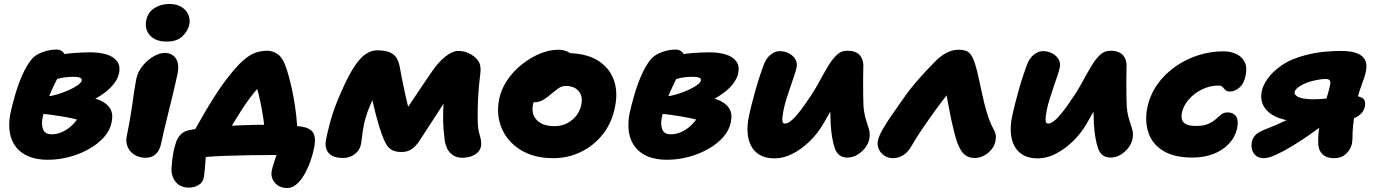

<svg xmlns="http://www.w3.org/2000/svg" viewBox="-20 -783 6915 965"><path d="M220 20Q166 20 126 4Q86 -12 61.5 -42.5Q37 -73 29.5 -115.5Q22 -158 32 -212Q40 -249 54.5 -300.5Q69 -352 90.5 -402Q112 -452 139 -485Q151 -500 171.5 -511Q192 -522 216 -528Q240 -534 263 -534Q286 -534 298.5 -519.5Q311 -505 305 -473Q301 -454 287 -426Q273 -398 255 -362Q237 -326 220.5 -283Q204 -240 194 -191Q187 -158 196.5 -133Q206 -108 239 -108Q266 -108 292 -119.5Q318 -131 340 -151.5Q362 -172 377 -198L383 -177Q373 -181 349.5 -186.5Q326 -192 296.5 -197Q267 -202 238 -206Q209 -210 188 -211L217 -299Q239 -300 267.5 -308.5Q296 -317 323.5 -329Q351 -341 370 -354.5Q389 -368 391 -379Q393 -388 382 -392.5Q371 -397 350 -397Q310 -397 276.5 -388.5Q243 -380 218 -371Q193 -362 176 -362Q154 -362 141.5 -375.5Q129 -389 134 -414Q139 -442 165 -463Q191 -484 227 -494Q286 -511 338 -515.5Q390 -520 433 -520Q479 -520 514.5 -509.5Q550 -499 568 -475.5Q586 -452 578 -414Q572 -386 549 -357.5Q526 -329 486 -303Q446 -277 391.5 -256Q337 -235 268 -222L315 -303Q362 -303 405.5 -298Q449 -293 483 -278.5Q517 -264 533.5 -237.5Q550 -211 541 -168Q533 -128 503 -94Q473 -60 428 -34.5Q383 -9 329.5 5.5Q276 20 220 20Z M712 10Q680 10 656 -5Q632 -20 621.5 -45Q611 -70 617 -98Q629 -158 636 -199.5Q643 -241 647 -271.5Q651 -302 655 -329Q659 -356 665 -386Q672 -421 695.5 -450.5Q719 -480 750 -498.5Q781 -517 808 -517Q843 -517 862.5 -491Q882 -465 873 -415Q869 -396 861 -361Q853 -326 842.5 -283Q832 -240 821.5 -197.5Q811 -155 802.5 -119Q794 -83 790 -62Q783 -28 763.5 -9Q744 10 712 10ZM818 -574Q762 -574 734 -605Q706 -636 715 -681Q723 -721 755.5 -742Q788 -763 831 -763Q870 -763 894 -747Q918 -731 927 -708Q936 -685 932 -662Q926 -630 898.5 -602Q871 -574 818 -574Z M948 -110Q953 -118 968.5 -146.5Q984 -175 1007.5 -215Q1031 -255 1057.5 -297Q1084 -339 1111 -375Q1162 -443 1198 -475.5Q1234 -508 1263.5 -518Q1293 -528 1323 -528Q1352 -528 1378 -509Q1404 -490 1422 -431Q1431 -403 1440 -366.5Q1449 -330 1456.5 -287.5Q1464 -245 1469 -200.5Q1474 -156 1475 -113L1311 -87Q1311 -135 1304 -184Q1297 -233 1287.5 -276.5Q1278 -320 1268 -352Q1258 -384 1251 -398L1330 -385Q1299 -366 1268.5 -331Q1238 -296 1198 -236Q1173 -197 1150.5 -160Q1128 -123 1112 -94.5Q1096 -66 1088 -52ZM1424 162Q1383 162 1361 135Q1339 108 1346 74Q1350 56 1357.5 32.5Q1365 9 1373 -14Q1381 -37 1384 -55L1480 -2Q1465 -2 1436.5 -3Q1408 -4 1358 -4Q1305 -4 1242.5 -3Q1180 -2 1118.5 0Q1057 2 1006 6.5Q955 11 926 17L1021 -55Q1019 -45 1017 -23.5Q1015 -2 1013 23Q1011 48 1009 71.5Q1007 95 1004 110Q1000 134 978 147Q956 160 931 160Q887 160 864 132.5Q841 105 842 64Q843 43 845.5 22Q848 1 852 -20Q857 -44 864.5 -67Q872 -90 887.5 -106.5Q903 -123 931 -129Q959 -135 1003 -140Q1047 -145 1100.5 -148.5Q1154 -152 1210 -154Q1266 -156 1318 -156Q1344 -156 1388.5 -154.5Q1433 -153 1477 -149Q1529 -145 1549.5 -122Q1570 -99 1559 -41Q1552 -5 1539 30.5Q1526 66 1508.5 96Q1491 126 1469.5 144Q1448 162 1424 162Z M1705 11Q1654 11 1632 -14Q1610 -39 1619 -83Q1624 -110 1637.5 -162Q1651 -214 1673 -269Q1715 -373 1749 -429.5Q1783 -486 1813.5 -508Q1844 -530 1874 -530Q1907 -530 1930.5 -523Q1954 -516 1968.5 -498Q1983 -480 1989 -447Q1992 -428 2000 -388.5Q2008 -349 2018 -303Q2028 -257 2040 -216Q2052 -175 2064 -154L1967 -143Q2000 -198 2031.5 -246Q2063 -294 2093 -338.5Q2123 -383 2152 -425Q2184 -472 2219.5 -499.5Q2255 -527 2282 -527Q2309 -527 2330 -518Q2351 -509 2363 -499Q2383 -483 2390.5 -464Q2398 -445 2394 -413Q2385 -341 2382.5 -282.5Q2380 -224 2381 -180Q2381 -137 2391.5 -102.5Q2402 -68 2397 -45Q2392 -21 2366 -5.5Q2340 10 2302 10Q2269 10 2245.5 -12Q2222 -34 2215 -77Q2212 -101 2209 -136.5Q2206 -172 2207.5 -224Q2209 -276 2218 -348L2271 -361Q2250 -326 2225.5 -287.5Q2201 -249 2176.5 -211Q2152 -173 2129 -138Q2106 -103 2088 -75Q2071 -49 2050 -34Q2029 -19 1999 -19Q1967 -19 1949 -29.5Q1931 -40 1920 -60Q1909 -80 1899 -108Q1894 -121 1886 -147Q1878 -173 1869.5 -205Q1861 -237 1854 -269Q1847 -301 1844 -327.5Q1841 -354 1843 -368L1904 -369Q1890 -354 1871 -319Q1852 -284 1835 -241Q1818 -198 1809 -157Q1803 -125 1800 -98.5Q1797 -72 1794 -57Q1788 -27 1762.5 -8Q1737 11 1705 11Z M2760 12Q2664 12 2597.5 -29Q2531 -70 2502 -137.5Q2473 -205 2489 -286Q2499 -335 2529 -379.5Q2559 -424 2602 -458.5Q2645 -493 2693 -513Q2741 -533 2786 -533Q2806 -533 2825 -526.5Q2844 -520 2855.5 -506.5Q2867 -493 2863 -470Q2854 -430 2831 -399Q2808 -368 2754 -352Q2734 -347 2713.5 -332.5Q2693 -318 2678 -299Q2663 -280 2659 -259Q2649 -210 2678 -179.5Q2707 -149 2767 -149Q2816 -149 2854 -179Q2892 -209 2902 -258Q2910 -300 2888 -325.5Q2866 -351 2824 -351Q2803 -351 2786.5 -339Q2770 -327 2746 -307Q2729 -293 2716 -284.5Q2703 -276 2690.5 -272.5Q2678 -269 2662 -269Q2643 -269 2625.5 -289.5Q2608 -310 2617 -355Q2623 -386 2645.5 -415Q2668 -444 2699 -466.5Q2730 -489 2764 -502.5Q2798 -516 2828 -516Q2923 -516 2982 -480.5Q3041 -445 3064 -384Q3087 -323 3071 -246Q3056 -167 3010.5 -109Q2965 -51 2900 -19.5Q2835 12 2760 12Z M3332 20Q3278 20 3238 4Q3198 -12 3173.5 -42.5Q3149 -73 3141.5 -115.5Q3134 -158 3144 -212Q3152 -249 3166.5 -300.5Q3181 -352 3202.5 -402Q3224 -452 3251 -485Q3269 -507 3305 -520.5Q3341 -534 3375 -534Q3398 -534 3410.5 -519.5Q3423 -505 3417 -473Q3413 -454 3399 -426Q3385 -398 3367 -362Q3349 -326 3332.5 -283Q3316 -240 3306 -191Q3299 -158 3308.5 -133Q3318 -108 3351 -108Q3378 -108 3404 -119.5Q3430 -131 3452 -151.5Q3474 -172 3489 -198L3495 -177Q3485 -181 3461.5 -186.5Q3438 -192 3408.5 -197Q3379 -202 3350 -206Q3321 -210 3300 -211L3329 -299Q3351 -300 3379.5 -308.5Q3408 -317 3435.5 -329Q3463 -341 3482 -354.5Q3501 -368 3503 -379Q3505 -388 3494 -392.5Q3483 -397 3462 -397Q3422 -397 3388.5 -388.5Q3355 -380 3330 -371Q3305 -362 3288 -362Q3266 -362 3253.5 -375.5Q3241 -389 3246 -414Q3251 -442 3277 -463Q3303 -484 3339 -494Q3398 -511 3450 -515.5Q3502 -520 3545 -520Q3591 -520 3626.5 -509.5Q3662 -499 3680 -475.5Q3698 -452 3690 -414Q3684 -386 3661 -357.5Q3638 -329 3598 -303Q3558 -277 3503.5 -256Q3449 -235 3380 -222L3427 -303Q3474 -303 3517.5 -298Q3561 -293 3595 -278.5Q3629 -264 3645.5 -237.5Q3662 -211 3653 -168Q3645 -128 3615 -94Q3585 -60 3540 -34.5Q3495 -9 3441.5 5.5Q3388 20 3332 20Z M3873 13Q3828 13 3799 -4Q3770 -21 3755 -50Q3740 -79 3737.5 -116Q3735 -153 3743 -193Q3750 -227 3759.5 -264.5Q3769 -302 3779.5 -338.5Q3790 -375 3800.5 -406Q3811 -437 3818 -456Q3831 -491 3853.5 -508.5Q3876 -526 3898 -526Q3925 -526 3946 -514.5Q3967 -503 3977.5 -485Q3988 -467 3984 -446Q3981 -430 3972.5 -405Q3964 -380 3954 -350.5Q3944 -321 3934 -290Q3924 -259 3918 -229Q3915 -214 3913 -198.5Q3911 -183 3913 -172.5Q3915 -162 3925 -162Q3946 -162 3976 -195Q4006 -228 4037 -275Q4069 -320 4093.5 -365Q4118 -410 4139.5 -446.5Q4161 -483 4184 -505.5Q4207 -528 4237 -528Q4284 -528 4303 -503.5Q4322 -479 4319 -443Q4318 -417 4318 -378Q4318 -339 4318.5 -302.5Q4319 -266 4320 -248Q4324 -206 4333 -179.5Q4342 -153 4348 -131.5Q4354 -110 4349 -84Q4344 -60 4327.5 -39Q4311 -18 4288 -4.5Q4265 9 4239 9Q4193 9 4176.5 -36Q4160 -81 4155 -160Q4153 -198 4152.5 -235Q4152 -272 4153 -307Q4154 -342 4155 -373L4218 -341Q4208 -321 4184.5 -278Q4161 -235 4117 -159Q4089 -111 4048.5 -72Q4008 -33 3963 -10Q3918 13 3873 13Z M4468 12Q4444 12 4425 -0.5Q4406 -13 4397 -33Q4388 -53 4392 -75Q4397 -100 4419 -137.5Q4441 -175 4471 -217.5Q4501 -260 4529 -300Q4551 -331 4577.5 -362.5Q4604 -394 4631.5 -423.5Q4659 -453 4684 -478Q4707 -501 4736 -517Q4765 -533 4799 -533Q4837 -533 4853.5 -515.5Q4870 -498 4882 -457Q4890 -432 4897 -399.5Q4904 -367 4911.5 -332.5Q4919 -298 4927 -264Q4938 -222 4946 -198Q4954 -174 4960.5 -160.5Q4967 -147 4973 -135Q4982 -119 4984.5 -106.5Q4987 -94 4983 -73Q4979 -51 4963 -31.5Q4947 -12 4925 -0.5Q4903 11 4880 11Q4855 11 4837.5 0.5Q4820 -10 4809 -29Q4798 -48 4789 -72Q4782 -94 4773 -130.5Q4764 -167 4755.5 -208.5Q4747 -250 4740.5 -288Q4734 -326 4732 -351L4789 -360Q4773 -347 4744.5 -312Q4716 -277 4682 -230Q4648 -183 4616 -136Q4584 -89 4563 -52Q4544 -18 4519.5 -3Q4495 12 4468 12Z M5196 13Q5151 13 5122 -4Q5093 -21 5078 -50Q5063 -79 5060.5 -116Q5058 -153 5066 -193Q5073 -227 5082.5 -264.5Q5092 -302 5102.5 -338.5Q5113 -375 5123.5 -406Q5134 -437 5141 -456Q5154 -491 5176.5 -508.5Q5199 -526 5221 -526Q5248 -526 5269 -514.5Q5290 -503 5300.5 -485Q5311 -467 5307 -446Q5304 -430 5295.5 -405Q5287 -380 5277 -350.5Q5267 -321 5257 -290Q5247 -259 5241 -229Q5238 -214 5236 -198.5Q5234 -183 5236 -172.5Q5238 -162 5248 -162Q5269 -162 5299 -195Q5329 -228 5360 -275Q5392 -320 5416.5 -365Q5441 -410 5462.5 -446.5Q5484 -483 5507 -505.5Q5530 -528 5560 -528Q5607 -528 5626 -503.5Q5645 -479 5642 -443Q5641 -417 5641 -378Q5641 -339 5641.5 -302.5Q5642 -266 5643 -248Q5647 -206 5656 -179.5Q5665 -153 5671 -131.5Q5677 -110 5672 -84Q5667 -60 5650.5 -39Q5634 -18 5611 -4.5Q5588 9 5562 9Q5516 9 5499.5 -36Q5483 -81 5478 -160Q5476 -198 5475.5 -235Q5475 -272 5476 -307Q5477 -342 5478 -373L5541 -341Q5531 -321 5507.5 -278Q5484 -235 5440 -159Q5412 -111 5371.5 -72Q5331 -33 5286 -10Q5241 13 5196 13Z M5973 9Q5882 9 5827 -24.5Q5772 -58 5752.5 -115Q5733 -172 5746 -240Q5759 -304 5795 -356Q5831 -408 5884 -446Q5937 -484 6000 -504.5Q6063 -525 6129 -525Q6163 -525 6191.5 -512.5Q6220 -500 6234.5 -473.5Q6249 -447 6241 -406Q6233 -363 6209.5 -343Q6186 -323 6163 -323Q6146 -323 6138.5 -330.5Q6131 -338 6125 -345.5Q6119 -353 6105 -353Q6060 -353 6020 -333Q5980 -313 5953.5 -281.5Q5927 -250 5920 -216Q5917 -198 5920.5 -183Q5924 -168 5940.5 -159Q5957 -150 5992 -150Q6030 -150 6053 -160.5Q6076 -171 6090.5 -184Q6105 -197 6118 -207.5Q6131 -218 6150 -218Q6177 -218 6191.5 -200Q6206 -182 6198 -138Q6188 -94 6156.5 -60.5Q6125 -27 6078 -9Q6031 9 5973 9Z M6685 12Q6648 12 6628.5 -6Q6609 -24 6606 -54Q6605 -70 6605.5 -90.5Q6606 -111 6609.5 -134.5Q6613 -158 6617 -181Q6620 -197 6626.5 -219.5Q6633 -242 6640.5 -266.5Q6648 -291 6654.5 -313.5Q6661 -336 6664 -352Q6669 -372 6663.5 -379Q6658 -386 6641 -386Q6625 -386 6601 -381.5Q6577 -377 6558 -371Q6534 -363 6512 -349Q6490 -335 6487 -321Q6485 -310 6495.5 -301.5Q6506 -293 6527.5 -288.5Q6549 -284 6580 -284Q6604 -284 6633.5 -286.5Q6663 -289 6692 -293Q6721 -297 6743.5 -299.5Q6766 -302 6776 -302Q6805 -302 6825.5 -291.5Q6846 -281 6840 -248Q6834 -219 6809.5 -202Q6785 -185 6749 -178Q6713 -171 6670 -171H6530Q6461 -171 6410.5 -189Q6360 -207 6336 -242Q6312 -277 6322 -326Q6327 -352 6350.5 -386.5Q6374 -421 6421 -454Q6468 -487 6542 -506Q6588 -518 6633 -522.5Q6678 -527 6718 -527Q6771 -527 6801 -515Q6831 -503 6841.5 -480.5Q6852 -458 6845 -424Q6842 -407 6833 -382.5Q6824 -358 6814 -328.5Q6804 -299 6797 -265Q6792 -241 6787.5 -209Q6783 -177 6780.5 -149.5Q6778 -122 6778 -110Q6778 -97 6777.5 -85.5Q6777 -74 6775 -61Q6769 -33 6746 -10.5Q6723 12 6685 12ZM6332 12Q6298 12 6281.5 -12.5Q6265 -37 6272 -71Q6277 -91 6290.5 -105Q6304 -119 6337 -132Q6390 -152 6445 -178.5Q6500 -205 6544 -240L6642 -165Q6608 -138 6564.5 -107.5Q6521 -77 6476.5 -50Q6432 -23 6394 -5.5Q6356 12 6332 12Z"/></svg>

Font: Shantell Sans ExtraBold
Style: Italic
Weight: 800
Italic angle: -11°
Designer: Stephen Nixon, Anya Danilova, Shantell Martin
Foundry: Arrow Type
Version: Version 1.011;[c5ecc13dd]